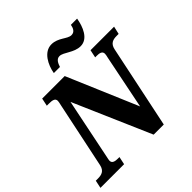

<svg xmlns="http://www.w3.org/2000/svg" viewBox="-251 -1123 1314 1314"><g transform="rotate(-45 406.0 -466.0)"><path d="M573 -781C645 -781 678 -864 689 -932H629C624 -905 613 -879 582 -879C543 -879 506 -932 440 -932C366 -932 324 -848 313 -781H372C380 -805 392 -836 422 -836C461 -836 509 -781 573 -781ZM-17 0H212L224 -57H211C185 -57 158 -61 158 -87C158 -93 160 -103 164 -121L254 -561L498 0H596L722 -602C732 -650 764 -657 797 -657H816L829 -714H601L589 -657H604C629 -657 654 -653 654 -627C654 -619 651 -605 648 -593L569 -202L351 -714H133L121 -657H141C173 -657 198 -653 198 -627C198 -619 195 -607 191 -589L91 -112C81 -64 49 -57 15 -57H-5Z"/></g></svg>

Font: Noto Serif SemiCondensed Extra
Style: Italic
Weight: 800
Width: 4
Italic angle: -12°
Designer: Monotype Design Team
Foundry: Monotype Imaging Inc.
Version: Version 1.901